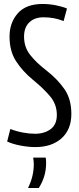

<svg xmlns="http://www.w3.org/2000/svg" viewBox="-20 -730 399 966"><path d="M317 -687 300 -624Q254 -643 199 -643Q154 -643 127.5 -617.5Q101 -592 101 -546Q101 -493 131.5 -454Q162 -415 214 -375Q269 -332 304 -282Q339 -232 339 -157Q339 -78 289.5 -34Q240 10 158 10Q123 10 83.5 2.5Q44 -5 16 -18L32 -81Q63 -69 95.5 -63Q128 -57 157 -57Q203 -57 234.5 -80Q266 -103 266 -152Q266 -205 232 -245.5Q198 -286 145 -329Q93 -372 60.5 -422.5Q28 -473 28 -546Q28 -616 69.5 -663Q111 -710 194 -710Q229 -710 263 -703Q297 -696 317 -687ZM121 216Q137 183 143.5 153.5Q150 124 150 96Q150 87 149 78.5Q148 70 147 63H210Q211 69 211.5 76Q212 83 212 90Q212 126 202.5 157Q193 188 175 216Z"/></svg>

Font: Georama Condensed
Style: Regular
Weight: 400
Width: 3
Designer: Jean-Baptiste Levee
Foundry: Production Type
Version: Version 1.000